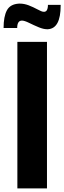

<svg xmlns="http://www.w3.org/2000/svg" viewBox="-33 -1041 355 1061"><path d="M231 -879.4Q229.5 -879.4 227.5 -879.4Q207.5 -879.4 181.6 -890.1Q153.3 -901.9 127.7 -914.6Q102.1 -927.2 88.4 -927.2Q62 -927.2 62 -886.2H-13.2Q-13.2 -949.7 5.1 -983.9Q23.4 -1018.1 71.3 -1021Q74.2 -1021 77.6 -1021Q99.6 -1021 124 -1012.2Q151.4 -1001.5 173.8 -989.3Q196.3 -977.1 205.6 -976.1Q219.7 -974.1 225.8 -984.4Q231.9 -994.6 231.9 -1014.2H302.2Q302.2 -1012.2 302.2 -1010.7Q302.2 -882.8 231 -879.4ZM63 0V-809.6H226.6V0Z"/></svg>

Font: Oswald
Style: DemiBold
Weight: 600
Designer: Vernon Adams
Foundry: Vernon Adams
Version: 3.0; ttfautohint (v0.95) -l 8 -r 50 -G 200 -x 0 -w "G" -W -c